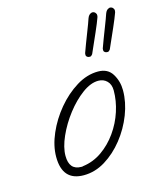

<svg xmlns="http://www.w3.org/2000/svg" viewBox="-91 -641 589 704"><g transform="rotate(-15 203.5 -289.5)"><path d="M141 -5Q60 -5 60 -96Q60 -138 80 -184Q100 -230 133 -269.5Q166 -309 206.5 -334Q247 -359 289 -359Q326 -359 343 -331Q360 -303 360 -269Q360 -224 342 -177.5Q324 -131 293 -92Q262 -53 223 -29Q184 -5 141 -5ZM140 -37Q146 -37 147 -38Q186 -43 219 -66Q252 -89 276.5 -123.5Q301 -158 314 -198Q327 -238 327 -277Q327 -300 314 -313Q301 -326 281 -326Q252 -326 219.5 -302Q187 -278 158.5 -241Q130 -204 112 -163.5Q94 -123 94 -91Q94 -37 140 -37ZM341 -419Q332 -419 328 -426Q327 -430 328 -436Q332 -447 340 -468.5Q348 -490 357.5 -514Q367 -538 373 -556Q378 -570 388 -573Q389 -573 389.5 -573.5Q390 -574 391 -574Q401 -574 405 -566Q407 -564 407 -559Q407 -553 404 -547Q400 -535 384.5 -499.5Q369 -464 352 -426Q349 -422 346 -420Q345 -419 341 -419ZM274 -419Q265 -419 261 -426Q260 -430 261 -436Q265 -447 273 -468.5Q281 -490 290.5 -514Q300 -538 306 -556Q311 -570 321 -573Q322 -573 322.5 -573.5Q323 -574 324 -574Q334 -574 338 -566Q340 -564 340 -559Q340 -553 337 -547Q333 -535 317.5 -499.5Q302 -464 285 -426Q282 -422 279 -420Q278 -419 274 -419Z"/></g></svg>

Font: Oooh Baby
Style: Regular
Weight: 400
Designer: Robert E. Leuschke
Foundry: Robert E. Leuschke
Version: Version 1.011; ttfautohint (v1.8.3)